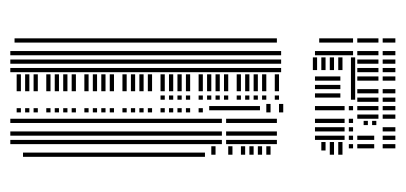

<svg xmlns="http://www.w3.org/2000/svg" viewBox="-222 -546 768 363"><g transform="rotate(90 161.5 -364.0)"><path d="M60 -8H52V-504H60ZM84 0H76V-512H84ZM100 0H92V-512H100ZM116 0H108V-512H116ZM152 -12H120V-20H152ZM152 -28H120V-36H152ZM152 -44H120V-52H152ZM152 -68H120V-76H152ZM152 -84H120V-92H152ZM152 -100H120V-108H152ZM152 -116H120V-124H152ZM152 -140H120V-148H152ZM152 -156H120V-164H152ZM152 -172H120V-180H152ZM152 -188H120V-196H152ZM152 -212H120V-220H152ZM152 -228H120V-236H152ZM152 -244H120V-252H152ZM152 -260H120V-268H152ZM152 -284H120V-292H152ZM152 -300H120V-308H152ZM152 -316H120V-324H152ZM152 -332H120V-340H152ZM152 -356H120V-364H152ZM152 -372H120V-380H152ZM152 -388H120V-396H152ZM152 -404H120V-412H152ZM152 -428H120V-436H152ZM152 -444H120V-452H152ZM152 -460H120V-468H152ZM152 -476H120V-484H152ZM152 -500H120V-508H152ZM168 -284H160V-292H168ZM168 -300H160V-308H168ZM168 -316H160V-324H168ZM168 -332H160V-340H168ZM168 -356H160V-364H168ZM168 -372H160V-380H168ZM168 -388H160V-396H168ZM168 -404H160V-412H168ZM168 -428H160V-436H168ZM168 -444H160V-452H168ZM168 -460H160V-468H168ZM168 -476H160V-484H168ZM168 -500H160V-508H168ZM192 -12H184V-20H192ZM192 -28H184V-36H192ZM192 -44H184V-52H192ZM192 -68H184V-76H192ZM192 -84H184V-92H192ZM192 -100H184V-108H192ZM192 -116H184V-124H192ZM192 -140H184V-148H192ZM192 -156H184V-164H192ZM192 -172H184V-180H192ZM192 -188H184V-196H192ZM192 -212H184V-220H192ZM192 -228H184V-236H192ZM192 -244H184V-252H192ZM192 -260H184V-268H192ZM192 -284H184V-292H192ZM192 -300H184V-308H192ZM192 -316H184V-324H192ZM192 -332H184V-340H192ZM192 -356H184V-364H192ZM188 -376H180V-472H188ZM192 -484H176V-492H192ZM192 -508H176V-516H192ZM212 0H204V-400H212ZM236 0H228V-400H236ZM252 0H244V-400H252ZM276 -24H268V-368H276ZM272 -380H256V-388H272ZM212 -408H204V-504H212ZM236 -408H228V-504H236ZM252 -408H244V-504H252ZM272 -412H256V-420H272ZM272 -436H256V-444H272ZM272 -452H256V-460H272ZM272 -468H256V-476H272ZM272 -484H256V-492H272ZM60 -584H52V-648H60ZM84 -576H76V-648H84ZM112 -572H88V-580H112ZM112 -588H88V-596H112ZM112 -604H88V-612H112ZM112 -620H88V-628H112ZM112 -644H88V-652H112ZM132 -576H124V-624H132ZM148 -576H140V-624H148ZM164 -576H156V-624H164ZM168 -644H112V-652H168ZM188 -576H180V-632H188ZM212 -576H204V-632H212ZM228 -576H220V-632H228ZM244 -576H236V-632H244ZM264 -588H248V-596H264ZM272 -604H248V-612H272ZM272 -620H248V-628H272ZM188 -640H180V-648H188ZM212 -640H204V-648H212ZM228 -640H220V-648H228ZM244 -640H236V-648H244ZM260 -640H252V-648H260ZM60 -656H52V-696H60ZM84 -656H76V-696H84ZM100 -656H92V-696H100ZM116 -656H108V-696H116ZM132 -656H124V-696H132ZM156 -656H148V-696H156ZM172 -656H164V-696H172ZM188 -656H180V-696H188ZM204 -656H196V-696H204ZM216 -668H208V-676H216ZM216 -684H208V-692H216ZM244 -656H236V-688H244ZM260 -656H252V-688H260ZM60 -704H52V-728H60ZM84 -704H76V-728H84ZM100 -704H92V-728H100ZM116 -704H108V-728H116ZM132 -704H124V-728H132ZM156 -704H148V-728H156ZM172 -704H164V-728H172ZM188 -704H180V-728H188ZM204 -704H196V-728H204ZM228 -704H220V-728H228ZM244 -704H236V-728H244ZM260 -704H252V-728H260Z"/></g></svg>

Font: Rubik Lines
Style: Regular
Weight: 400
Designer: Hubert and Fischer, NaN
Foundry: Hubert and Fischer, NaN
Version: Version 2.201